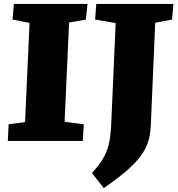

<svg xmlns="http://www.w3.org/2000/svg" viewBox="-20 -720 912 981"><path d="M131 -603 44 -620 51 -700H427L419 -620L333 -605L310 -98L408 -85L403 0H20L24 -85L108 -96ZM571 -602 466 -620 472 -700H866L859 -620L773 -604L751 -91Q750 -49 741.5 -12Q733 25 709 62.5Q685 100 637.5 143Q590 186 510 241L450 164Q491 119 511.5 81Q532 43 539.5 0Q547 -43 549 -103Z"/></svg>

Font: Literata 12pt ExtraBold
Style: Italic
Weight: 800
Italic angle: -2°
Designer: Latin by Veronika Burian and Jose Scaglione. Greek by Irene Vlachou. Cyrillic by Vera Evstafieva
Foundry: TypeTogether
Version: Version 3.002